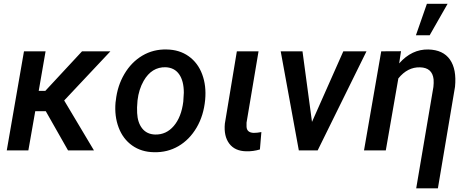

<svg xmlns="http://www.w3.org/2000/svg" viewBox="-20 -802 2507 1024"><path d="M224.1 -209H168L131.3 0H16.1L107.9 -528.3H223.1L186.5 -317.4H221.7L417.5 -528.3H568.8L322.3 -266.1L481 0H342.8Z M597.7 -266.1Q606 -343.8 643.3 -407.2Q680.7 -470.7 739.3 -505.4Q797.9 -540 869.1 -538.1Q937 -537.1 986.3 -502Q1035.6 -466.8 1058.3 -405.8Q1081.1 -344.7 1074.2 -270Q1066.4 -186 1028.6 -121.6Q990.7 -57.1 931.9 -22.7Q873 11.7 801.3 9.8Q733.9 8.8 684.8 -26.1Q635.7 -61 612.8 -121.8Q589.8 -182.6 596.2 -255.9ZM711.4 -199.2Q713.9 -147.9 738.5 -116.9Q763.2 -85.9 807.1 -84.5Q866.7 -83 907 -130.4Q947.3 -177.7 957.5 -259.8L960.4 -307.6Q960.4 -370.1 935.5 -405.8Q910.6 -441.4 863.3 -443.4Q789.1 -445.3 746.1 -370.6Q720.2 -325.2 713.4 -266.1Q709.5 -225.1 711.4 -199.2Z M1358.9 -528.3 1294.9 -147.9V-126Q1296.4 -94.7 1333 -93.3Q1352.1 -93.3 1374 -97.7L1366.2 -4.9Q1330.1 5.9 1293.5 4.9Q1232.9 3.9 1202.9 -35.9Q1172.9 -75.7 1179.2 -142.6L1243.2 -528.3Z M1644 -151.9 1811 -528.3H1934.6L1674.3 0H1573.7L1477.1 -528.3H1593.3Z M2118.7 -528.8 2108.9 -463.9Q2176.3 -540 2264.6 -538.1Q2343.3 -536.1 2379.6 -484.4Q2416 -432.6 2406.7 -338.9L2315.4 202.6H2199.7L2291.5 -338.4Q2293.9 -359.9 2292.5 -378.9Q2285.6 -441.4 2220.2 -442.9Q2153.8 -444.8 2104.5 -383.8L2037.6 0H1921.4L2013.2 -528.3ZM2256.8 -781.7H2367.2L2271.5 -613.8H2198.2Z"/></svg>

Font: Roboto Medium
Style: Italic
Weight: 500
Italic angle: -12°
Designer: Google
Version: Version 2.134; 2016